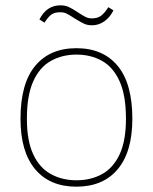

<svg xmlns="http://www.w3.org/2000/svg" viewBox="-20 -691 574 721"><path d="M147 -606 128 -618Q155 -671 207 -671Q224 -671 237.5 -665Q251 -659 272 -645Q290 -633 301 -627.5Q312 -622 325 -622Q346 -622 359 -631.5Q372 -641 387 -664L406 -652Q393 -626 372 -611Q351 -596 325 -596Q308 -596 294.5 -602.5Q281 -609 260 -622Q242 -634 231 -639.5Q220 -645 207 -645Q186 -645 174 -637Q162 -629 147 -606ZM57 -245Q57 -377 112 -443.5Q167 -510 267 -510Q367 -510 422 -443.5Q477 -377 477 -245Q477 -121 422 -55.5Q367 10 267 10Q167 10 112 -55.5Q57 -121 57 -245ZM267 -14Q321 -14 363 -37Q405 -60 429 -111Q453 -162 453 -245Q453 -333 429 -386Q405 -439 363 -462.5Q321 -486 267 -486Q214 -486 171.5 -462.5Q129 -439 105 -386Q81 -333 81 -245Q81 -162 105 -111Q129 -60 171.5 -37Q214 -14 267 -14Z"/></svg>

Font: Haskoy Thin
Style: Regular
Weight: 100
Designer: Ertekin Erdin
Foundry: Ertekin Erdin
Version: Version 2.000; ttfautohint (v1.8.4.7-5d5b)